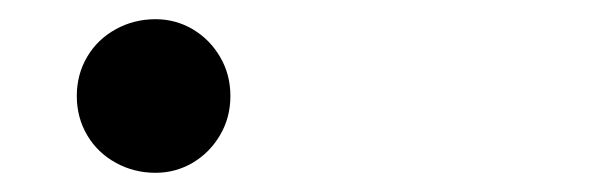

<svg xmlns="http://www.w3.org/2000/svg" viewBox="-20 -415 640 200"><path d="M142 -235Q119.5 -235 100.5 -245.5Q81.5 -256 70.8 -274.2Q60 -292.5 60 -315Q60 -337.5 70.8 -355.8Q81.5 -374 100.5 -384.5Q119.5 -395 142 -395Q163 -395 180.8 -384.5Q198.5 -374 209.2 -355.8Q220 -337.5 220 -315Q220 -292.5 209.2 -274.2Q198.5 -256 180.8 -245.5Q163 -235 142 -235Z"/></svg>

Font: Vela Sans ExtBd
Style: Regular
Weight: 800
Designer: Principal design: Mikhail Sharanda - project Manrope.
Design modification: Ravid Balaliev
Foundry: Mikhail Sharanda
Version: Version 1.001